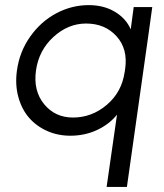

<svg xmlns="http://www.w3.org/2000/svg" viewBox="-20 -528 648 758"><path d="M400.9 210 441.9 -75.2Q411.1 -37.1 362.8 -14.6Q314.5 7.8 257.8 7.8Q208 7.8 165.5 -11.2Q123 -30.3 94.2 -63.7Q65.4 -97.2 52.2 -145.8Q39.1 -194.3 46.9 -250Q57.1 -324.2 99.4 -383.8Q141.6 -443.4 202.4 -475.6Q263.2 -507.8 330.1 -507.8Q390.1 -507.8 434.1 -481.2Q478 -454.6 496.1 -412.1L507.8 -500H581.1L564.9 -382.8L481 210ZM122.1 -250Q110.8 -169.9 154.1 -116.9Q197.3 -64 268.1 -64Q342.8 -64 401.9 -114.3Q460.9 -164.6 472.2 -244.1V-242.2L474.1 -256.8V-255.9Q485.4 -335 439.9 -385Q394.5 -435.1 319.8 -435.1Q249 -435.1 191.2 -382.3Q133.3 -329.6 122.1 -250Z"/></svg>

Font: Human Sans
Style: Italic
Weight: 400
Italic angle: -8°
Designer: Tim Radville
Foundry: Continuum
Version: Version 1.000;FEAKit 1.0